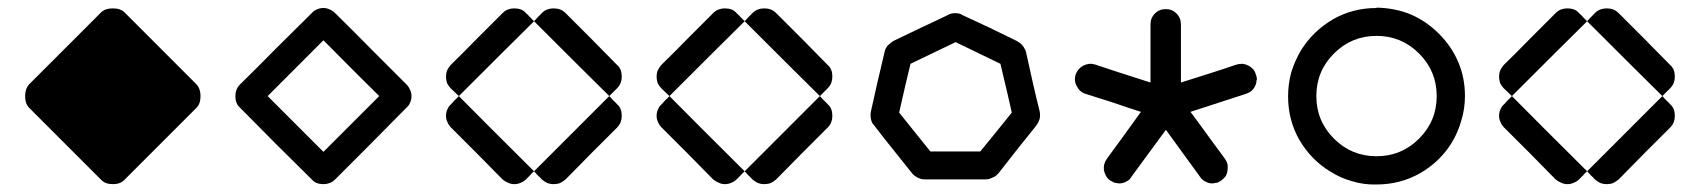

<svg xmlns="http://www.w3.org/2000/svg" viewBox="-20 -576 4524 511"><path d="M57.6 -289.1Q46.9 -299.8 46.9 -320.3Q46.9 -339.8 57.6 -351.6Q105.5 -399.4 153.3 -447.3Q201.2 -495.1 249 -543Q259.8 -553.7 280.3 -553.7Q300.8 -553.7 311.5 -543Q359.4 -495.1 407.2 -447.3Q455.1 -399.4 502.9 -351.6Q513.7 -339.8 513.7 -320.3Q513.7 -299.8 502.9 -289.1Q455.1 -241.2 407.2 -193.4Q359.4 -145.5 311.5 -97.7Q300.8 -85.9 280.3 -85.9Q259.8 -85.9 249 -97.7Q201.2 -145.5 153.3 -193.4Q105.5 -241.2 57.6 -289.1Z M1061.5 -351.6Q1068.4 -344.7 1071.3 -336.9Q1075.2 -329.1 1075.2 -320.3Q1075.2 -310.5 1071.3 -302.7Q1068.4 -294.9 1061.5 -289.1Q1014.6 -241.2 966.8 -193.4Q919.9 -146.5 872.1 -98.6Q865.2 -91.8 857.4 -88.9Q849.6 -85.9 840.8 -85.9Q831.1 -85.9 823.2 -88.9Q815.4 -91.8 809.6 -98.6Q761.7 -146.5 713.9 -193.4Q667 -241.2 619.1 -289.1Q612.3 -294.9 609.4 -302.7Q606.4 -310.5 606.4 -320.3Q606.4 -329.1 609.4 -336.9Q612.3 -344.7 619.1 -351.6Q667 -398.4 713.9 -446.3Q761.7 -494.1 809.6 -541Q815.4 -547.9 823.2 -550.8Q831.1 -554.7 840.8 -554.7Q849.6 -554.7 857.4 -550.8Q865.2 -547.9 872.1 -541Q919.9 -494.1 966.8 -446.3Q1014.6 -398.4 1061.5 -351.6ZM840.8 -171.9Q889.6 -220.7 989.3 -320.3Q939.5 -369.1 840.8 -468.8Q791 -418.9 692.4 -320.3Q729.5 -283.2 766.6 -246.1Q803.7 -209 840.8 -171.9Z M1348.6 -553.7Q1358.4 -553.7 1366.2 -550.8Q1374 -547.9 1379.9 -541Q1385.7 -536.1 1390.6 -530.3Q1395.5 -525.4 1401.4 -519.5Q1334 -453.1 1201.2 -320.3Q1194.3 -327.1 1179.7 -340.8Q1173.8 -346.7 1169.9 -354.5Q1167 -363.3 1167 -372.1Q1167 -380.9 1169.9 -388.7Q1173.8 -396.5 1179.7 -403.3Q1214.8 -437.5 1249 -472.7Q1283.2 -506.8 1317.4 -541Q1324.2 -547.9 1332 -550.8Q1339.8 -553.7 1348.6 -553.7ZM1622.1 -298.8Q1628.9 -293 1631.8 -285.2Q1634.8 -277.3 1634.8 -267.6Q1634.8 -258.8 1631.8 -251Q1628.9 -243.2 1622.1 -236.3Q1587.9 -202.1 1553.7 -168Q1519.5 -133.8 1485.4 -98.6Q1478.5 -92.8 1470.7 -88.9Q1462.9 -85.9 1453.1 -85.9Q1444.3 -85.9 1436.5 -88.9Q1428.7 -92.8 1421.9 -98.6Q1417 -104.5 1411.1 -109.4Q1406.2 -115.2 1401.4 -120.1Q1467.8 -186.5 1601.6 -320.3Q1606.4 -314.5 1611.3 -309.6Q1617.2 -304.7 1622.1 -298.8ZM1379.9 -98.6Q1374 -92.8 1366.2 -89.8Q1358.4 -85.9 1348.6 -85.9Q1339.8 -85.9 1332 -89.8Q1324.2 -92.8 1317.4 -98.6Q1283.2 -133.8 1249 -168Q1214.8 -202.1 1180.7 -236.3Q1173.8 -243.2 1170.9 -251Q1167 -258.8 1167 -267.6Q1167 -277.3 1170.9 -285.2Q1173.8 -293 1180.7 -298.8Q1185.5 -304.7 1190.4 -309.6Q1196.3 -314.5 1201.2 -320.3Q1267.6 -252.9 1401.4 -120.1Q1395.5 -115.2 1390.6 -109.4Q1385.7 -104.5 1379.9 -98.6ZM1634.8 -372.1Q1634.8 -363.3 1631.8 -355.5Q1628.9 -347.7 1622.1 -340.8Q1617.2 -335.9 1611.3 -330.1Q1606.4 -325.2 1601.6 -320.3Q1534.2 -386.7 1401.4 -519.5Q1408.2 -527.3 1421.9 -541Q1428.7 -547.9 1436.5 -550.8Q1444.3 -553.7 1453.1 -553.7Q1462.9 -553.7 1470.7 -550.8Q1478.5 -547.9 1485.4 -541Q1519.5 -506.8 1553.7 -472.7Q1587.9 -438.5 1622.1 -403.3Q1628.9 -397.5 1631.8 -389.6Q1634.8 -381.8 1634.8 -372.1Z M1909.2 -553.7Q1918.9 -553.7 1926.8 -550.8Q1934.6 -547.9 1940.4 -541Q1946.3 -536.1 1951.2 -530.3Q1956.1 -525.4 1961.9 -519.5Q1894.5 -453.1 1761.7 -320.3Q1754.9 -327.1 1740.2 -340.8Q1734.4 -346.7 1730.5 -354.5Q1727.5 -363.3 1727.5 -372.1Q1727.5 -380.9 1730.5 -388.7Q1734.4 -396.5 1740.2 -403.3Q1775.4 -437.5 1809.6 -472.7Q1843.8 -506.8 1877.9 -541Q1884.8 -547.9 1892.6 -550.8Q1900.4 -553.7 1909.2 -553.7ZM2182.6 -298.8Q2189.5 -293 2192.4 -285.2Q2195.3 -277.3 2195.3 -267.6Q2195.3 -258.8 2192.4 -251Q2189.5 -243.2 2182.6 -236.3Q2148.4 -202.1 2114.3 -168Q2080.1 -133.8 2045.9 -98.6Q2039.1 -92.8 2031.2 -88.9Q2023.4 -85.9 2013.7 -85.9Q2004.9 -85.9 1997.1 -88.9Q1989.3 -92.8 1982.4 -98.6Q1977.5 -104.5 1971.7 -109.4Q1966.8 -115.2 1961.9 -120.1Q2028.3 -186.5 2162.1 -320.3Q2167 -314.5 2171.9 -309.6Q2177.7 -304.7 2182.6 -298.8ZM1940.4 -98.6Q1934.6 -92.8 1926.8 -89.8Q1918.9 -85.9 1909.2 -85.9Q1900.4 -85.9 1892.6 -89.8Q1884.8 -92.8 1877.9 -98.6Q1843.8 -133.8 1809.6 -168Q1775.4 -202.1 1741.2 -236.3Q1734.4 -243.2 1731.4 -251Q1727.5 -258.8 1727.5 -267.6Q1727.5 -277.3 1731.4 -285.2Q1734.4 -293 1741.2 -298.8Q1746.1 -304.7 1751 -309.6Q1756.8 -314.5 1761.7 -320.3Q1828.1 -252.9 1961.9 -120.1Q1956.1 -115.2 1951.2 -109.4Q1946.3 -104.5 1940.4 -98.6ZM2195.3 -372.1Q2195.3 -363.3 2192.4 -355.5Q2189.5 -347.7 2182.6 -340.8Q2177.7 -335.9 2171.9 -330.1Q2167 -325.2 2162.1 -320.3Q2094.7 -386.7 1961.9 -519.5Q1968.8 -527.3 1982.4 -541Q1989.3 -547.9 1997.1 -550.8Q2004.9 -553.7 2013.7 -553.7Q2023.4 -553.7 2031.2 -550.8Q2039.1 -547.9 2045.9 -541Q2080.1 -506.8 2114.3 -472.7Q2148.4 -438.5 2182.6 -403.3Q2189.5 -397.5 2192.4 -389.6Q2195.3 -381.8 2195.3 -372.1Z M2747.1 -279.3Q2748 -274.4 2748 -269.5Q2748 -264.6 2747.1 -259.8Q2745.1 -254.9 2743.2 -250Q2741.2 -246.1 2738.3 -242.2Q2712.9 -210 2687.5 -178.7Q2663.1 -147.5 2637.7 -115.2Q2633.8 -111.3 2630.9 -108.4Q2627 -105.5 2622.1 -103.5Q2617.2 -101.6 2612.3 -99.6Q2608.4 -98.6 2602.5 -98.6Q2562.5 -98.6 2522.5 -98.6Q2481.4 -98.6 2441.4 -98.6Q2436.5 -98.6 2431.6 -99.6Q2426.8 -101.6 2421.9 -103.5Q2418 -105.5 2414.1 -108.4Q2410.2 -111.3 2407.2 -115.2Q2381.8 -147.5 2356.4 -178.7Q2331.1 -210 2306.6 -242.2Q2302.7 -246.1 2300.8 -250Q2298.8 -254.9 2297.9 -259.8Q2296.9 -264.6 2296.9 -269.5Q2296.9 -274.4 2297.9 -279.3Q2306.6 -318.4 2315.4 -357.4Q2325.2 -397.5 2334 -436.5Q2335 -441.4 2336.9 -446.3Q2338.9 -450.2 2341.8 -454.1Q2345.7 -458 2349.6 -460.9Q2352.5 -463.9 2357.4 -466.8Q2393.6 -484.4 2430.7 -502Q2466.8 -518.6 2502.9 -536.1Q2507.8 -539.1 2512.7 -540Q2516.6 -541 2522.5 -541Q2527.3 -541 2532.2 -540Q2537.1 -539.1 2541 -536.1Q2578.1 -518.6 2614.3 -502Q2650.4 -484.4 2686.5 -466.8Q2691.4 -463.9 2695.3 -460.9Q2699.2 -458 2702.1 -454.1Q2705.1 -450.2 2707 -446.3Q2710 -441.4 2710.9 -436.5Q2719.7 -397.5 2728.5 -357.4Q2737.3 -318.4 2747.1 -279.3ZM2588.9 -172.9Q2617.2 -207 2672.9 -276.4Q2663.1 -320.3 2642.6 -406.2Q2602.5 -425.8 2523.4 -463.9Q2483.4 -444.3 2403.3 -406.2Q2392.6 -363.3 2373 -276.4Q2400.4 -242.2 2456.1 -172.9Q2489.3 -172.9 2522.5 -172.9Q2555.7 -172.9 2588.9 -172.9Z M3322.3 -377.9Q3325.2 -371.1 3325.2 -365.2Q3325.2 -363.3 3324.2 -362.3Q3324.2 -354.5 3320.3 -346.7Q3316.4 -338.9 3310.5 -334Q3304.7 -329.1 3295.9 -326.2Q3247.1 -310.5 3148.4 -278.3Q3171.9 -247.1 3194.3 -215.8Q3216.8 -184.6 3240.2 -153.3Q3245.1 -146.5 3247.1 -138.7Q3248 -130.9 3247.1 -123Q3246.1 -114.3 3242.2 -107.4Q3237.3 -100.6 3230.5 -95.7Q3228.5 -93.8 3225.6 -92.8Q3222.7 -90.8 3219.7 -89.8Q3215.8 -88.9 3212.9 -88.9Q3210 -87.9 3207 -87.9Q3202.1 -87.9 3197.3 -88.9Q3193.4 -89.8 3188.5 -92.8Q3183.6 -94.7 3180.7 -97.7Q3176.8 -100.6 3173.8 -105.5Q3143.6 -146.5 3083 -230.5Q3059.6 -199.2 3037.1 -168Q3014.6 -136.7 2991.2 -105.5Q2988.3 -100.6 2985.4 -97.7Q2981.4 -94.7 2977.5 -92.8Q2972.7 -89.8 2967.8 -88.9Q2963.9 -87.9 2959 -87.9Q2955.1 -87.9 2952.1 -88.9Q2949.2 -88.9 2946.3 -89.8Q2942.4 -90.8 2940.4 -92.8Q2937.5 -93.8 2934.6 -95.7Q2927.7 -100.6 2923.8 -107.4Q2919.9 -114.3 2918 -123Q2917 -130.9 2918.9 -138.7Q2920.9 -146.5 2925.8 -153.3Q2956.1 -194.3 3016.6 -278.3Q2979.5 -290 2943.4 -302.7Q2906.2 -314.5 2869.1 -326.2Q2853.5 -331.1 2845.7 -346.7Q2840.8 -355.5 2840.8 -365.2Q2840.8 -371.1 2842.8 -377.9Q2848.6 -393.6 2863.3 -401.4Q2878.9 -409.2 2894.5 -404.3Q2943.4 -387.7 3042 -356.4Q3042 -394.5 3042 -433.6Q3042 -472.7 3042 -510.7Q3042 -528.3 3053.7 -540Q3065.4 -551.8 3083 -551.8Q3099.6 -551.8 3111.3 -540Q3123 -528.3 3123 -510.7Q3123 -459 3123 -356.4Q3160.2 -368.2 3197.3 -379.9Q3234.4 -391.6 3271.5 -404.3Q3279.3 -406.2 3287.1 -406.2Q3294.9 -405.3 3302.7 -401.4Q3309.6 -397.5 3315.4 -391.6Q3320.3 -385.7 3322.3 -377.9Z M3643.6 -480.5Q3610.4 -480.5 3582 -468.8Q3553.7 -457 3530.3 -433.6Q3506.8 -410.2 3495.1 -381.8Q3483.4 -353.5 3483.4 -320.3Q3483.4 -253.9 3530.3 -207Q3577.1 -160.2 3643.6 -160.2Q3710 -160.2 3756.8 -207Q3803.7 -253.9 3803.7 -320.3Q3803.7 -386.7 3756.8 -433.6Q3710 -480.5 3643.6 -480.5ZM3643.6 -554.7Q3643.6 -554.7 3643.6 -554.7Q3643.6 -554.7 3643.6 -555.7Q3692.4 -554.7 3733.4 -538.1Q3775.4 -520.5 3809.6 -486.3Q3843.8 -452.1 3861.3 -410.2Q3878.9 -369.1 3878.9 -320.3Q3878.9 -286.1 3869.1 -254.9Q3860.4 -223.6 3843.8 -196.3Q3812.5 -145.5 3759.8 -115.2Q3707 -85 3643.6 -85Q3609.4 -84 3578.1 -93.8Q3546.9 -102.5 3519.5 -120.1Q3469.7 -150.4 3438.5 -203.1Q3408.2 -255.9 3408.2 -319.3Q3408.2 -353.5 3417 -384.8Q3426.8 -416 3443.4 -443.4Q3474.6 -493.2 3527.3 -524.4Q3580.1 -554.7 3643.6 -554.7Z M4151.4 -553.7Q4161.1 -553.7 4168.9 -550.8Q4176.8 -547.9 4182.6 -541Q4188.5 -536.1 4193.4 -530.3Q4198.2 -525.4 4204.1 -519.5Q4136.7 -453.1 4003.9 -320.3Q3997.1 -327.1 3982.4 -340.8Q3976.6 -346.7 3972.7 -354.5Q3969.7 -363.3 3969.7 -372.1Q3969.7 -380.9 3972.7 -388.7Q3976.6 -396.5 3982.4 -403.3Q4017.6 -437.5 4051.8 -472.7Q4085.9 -506.8 4120.1 -541Q4127 -547.9 4134.8 -550.8Q4142.6 -553.7 4151.4 -553.7ZM4424.8 -298.8Q4431.6 -293 4434.6 -285.2Q4437.5 -277.3 4437.5 -267.6Q4437.5 -258.8 4434.6 -251Q4431.6 -243.2 4424.8 -236.3Q4390.6 -202.1 4356.4 -168Q4322.3 -133.8 4288.1 -98.6Q4281.2 -92.8 4273.4 -88.9Q4265.6 -85.9 4255.9 -85.9Q4247.1 -85.9 4239.3 -88.9Q4231.4 -92.8 4224.6 -98.6Q4219.7 -104.5 4213.9 -109.4Q4209 -115.2 4204.1 -120.1Q4270.5 -186.5 4404.3 -320.3Q4409.2 -314.5 4414.1 -309.6Q4419.9 -304.7 4424.8 -298.8ZM4182.6 -98.6Q4176.8 -92.8 4168.9 -89.8Q4161.1 -85.9 4151.4 -85.9Q4142.6 -85.9 4134.8 -89.8Q4127 -92.8 4120.1 -98.6Q4085.9 -133.8 4051.8 -168Q4017.6 -202.1 3983.4 -236.3Q3976.6 -243.2 3973.6 -251Q3969.7 -258.8 3969.7 -267.6Q3969.7 -277.3 3973.6 -285.2Q3976.6 -293 3983.4 -298.8Q3988.3 -304.7 3993.2 -309.6Q3999 -314.5 4003.9 -320.3Q4070.3 -252.9 4204.1 -120.1Q4198.2 -115.2 4193.4 -109.4Q4188.5 -104.5 4182.6 -98.6ZM4437.5 -372.1Q4437.5 -363.3 4434.6 -355.5Q4431.6 -347.7 4424.8 -340.8Q4419.9 -335.9 4414.1 -330.1Q4409.2 -325.2 4404.3 -320.3Q4336.9 -386.7 4204.1 -519.5Q4210.9 -527.3 4224.6 -541Q4231.4 -547.9 4239.3 -550.8Q4247.1 -553.7 4255.9 -553.7Q4265.6 -553.7 4273.4 -550.8Q4281.2 -547.9 4288.1 -541Q4322.3 -506.8 4356.4 -472.7Q4390.6 -438.5 4424.8 -403.3Q4431.6 -397.5 4434.6 -389.6Q4437.5 -381.8 4437.5 -372.1Z"/></svg>

Font: Passbolt
Style: Regular
Weight: 400
Version: Version 1.0